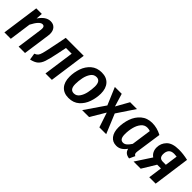

<svg xmlns="http://www.w3.org/2000/svg" viewBox="213 -1549 2569 2569"><g transform="rotate(45 1497.0 -264.5)"><path d="M476 -417Q476 -400 473 -382L419 0H298L349 -367Q351 -385 351 -391Q351 -417 341.5 -428Q332 -439 314 -439Q259 -439 193 -310L150 0H29L103 -529H208L202 -436Q274 -544 363 -544Q415 -544 445.5 -510Q476 -476 476 -417Z M927 0H806L867 -435H759L732 -302Q706 -177 686.5 -120Q667 -63 632 -32Q597 -1 528 14L513 -81Q544 -93 559 -110.5Q574 -128 585.5 -169.5Q597 -211 617 -310L661 -529H1001Z M1064 -197Q1064 -280 1091.5 -359.5Q1119 -439 1179 -491Q1239 -543 1331 -543Q1422 -543 1472 -487.5Q1522 -432 1522 -333Q1521 -250 1493.5 -170.5Q1466 -91 1406.5 -38Q1347 15 1255 15Q1164 15 1114 -41Q1064 -97 1064 -197ZM1398 -345Q1398 -450 1324 -450Q1274 -450 1243.5 -406.5Q1213 -363 1200.5 -302.5Q1188 -242 1188 -184Q1188 -130 1206.5 -104.5Q1225 -79 1262 -79Q1311 -79 1341.5 -122.5Q1372 -166 1384.5 -226.5Q1397 -287 1398 -345Z M1840 -277 1955 0H1826L1756 -210L1631 0H1500L1694 -283L1590 -529H1720L1776 -345L1879 -529H2008Z M2466 -496 2414 -136Q2412 -116 2412 -110Q2412 -95 2418 -84.5Q2424 -74 2438 -68L2401 13Q2316 3 2301 -70Q2272 -29 2237.5 -7Q2203 15 2159 15Q2087 15 2046.5 -37.5Q2006 -90 2006 -180Q2006 -268 2035 -351Q2064 -434 2127.5 -488.5Q2191 -543 2287 -543Q2378 -543 2466 -496ZM2131 -179Q2131 -126 2147 -102Q2163 -78 2194 -78Q2223 -78 2247.5 -99Q2272 -120 2298 -160L2338 -442Q2312 -452 2283 -452Q2232 -452 2197.5 -411Q2163 -370 2147 -307.5Q2131 -245 2131 -179Z M2963 -522 2891 0H2770L2797 -194H2726L2608 0H2473L2620 -225Q2589 -246 2573 -278.5Q2557 -311 2557 -351Q2557 -430 2612 -486.5Q2667 -543 2790 -543Q2872 -543 2963 -522ZM2682 -349Q2682 -312 2699.5 -293.5Q2717 -275 2755 -275H2809L2834 -454Q2800 -458 2785 -458Q2730 -458 2706 -428.5Q2682 -399 2682 -349Z"/></g></svg>

Font: Fira Sans Condensed Medium
Style: Italic
Weight: 500
Width: 3
Italic angle: -8°
Designer: bBox Type GmbH & Carrois Corporate GbR & Edenspiekermann AG
Foundry: bBox Type GmbH & Carrois Corporate GbR & Edenspiekermann AG
Version: Version 4.301